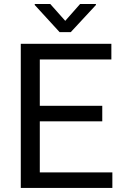

<svg xmlns="http://www.w3.org/2000/svg" viewBox="-20 -927 608 947"><path d="M484.4 -328.6H176.3V-76.7H534.2V0H82.5V-710.9H529.3V-633.8H176.3V-405.3H484.4ZM301.8 -824.2 375 -907.2H453.1V-902.3L329.1 -768.6H273.9L151.4 -902.3V-907.2H228Z"/></svg>

Font: Roboto-ThirdPerson-AD3FC
Style: ThirdPerson-AD3FC
Weight: 400
Designer: Google
Version: Version 2.137; 2017